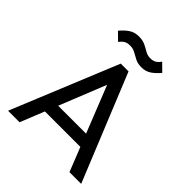

<svg xmlns="http://www.w3.org/2000/svg" viewBox="-241 -1035 1179 1179"><g transform="rotate(45 348.0 -445.5)"><path d="M30.5 0 315.2 -694H382.8L665.5 0H563.8L330.5 -587.2H365.8L130.5 0ZM165.8 -157V-239.2H531.2V-157ZM420.5 -767.2Q388.2 -767.2 365.6 -779Q343 -790.8 323.1 -802Q303.2 -813.2 278.5 -813.2Q252.8 -813.2 237.8 -803.9Q222.8 -794.5 209.2 -776.5L160.2 -824.8Q185.5 -855 212.4 -873.1Q239.2 -891.2 277 -891.2Q310 -891.2 332.9 -880Q355.8 -868.8 375.8 -857Q395.8 -845.2 419 -845.2Q444.2 -845.2 459.1 -854.6Q474 -864 486.8 -882L535.8 -833.8Q510.5 -803.5 483.8 -785.4Q457 -767.2 420.5 -767.2Z"/></g></svg>

Font: Marine Company Thin
Style: Regular
Weight: 100
Designer: Rodrigo Fuenzalida
Foundry: fragTYPE
Version: Version 1.000